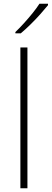

<svg xmlns="http://www.w3.org/2000/svg" viewBox="-20 -1082 279 1036"><path d="M128 -66H90V-826H128ZM239 -1054Q222 -1033 197.5 -1005.5Q173 -978 145 -950.5Q117 -923 92 -902H63V-909Q84 -929 109 -956.5Q134 -984 156.5 -1012Q179 -1040 193 -1062H239Z"/></svg>

Font: Noto Sans Malayalam UI ExtraLight
Style: Regular
Weight: 200
Designer: Jelle Bosma - Monotype Design Team
Foundry: Monotype Imaging Inc.
Version: Version 2.104; ttfautohint (v1.8.4.7-5d5b)